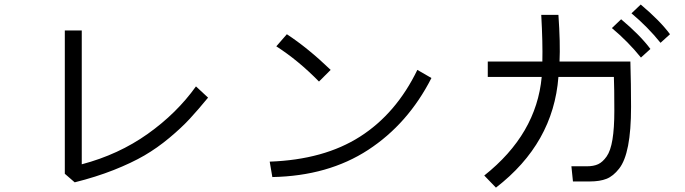

<svg xmlns="http://www.w3.org/2000/svg" viewBox="-20 -815 3040 852"><path d="M267.6 -43.9V-679.7H342.8V-85.9Q505.9 -128.9 635.3 -220.7Q764.6 -312.5 849.6 -431.6L903.3 -381.8Q858.4 -327.1 821.8 -287.6Q785.2 -248 731.4 -203.1Q677.7 -158.2 620.6 -125Q563.5 -91.8 484.4 -60.5Q405.3 -29.3 311.5 -5.9Z M1206.1 -609.4 1252.9 -663.1Q1346.7 -601.6 1447.3 -504.9L1395.5 -453.1Q1303.7 -546.9 1206.1 -609.4ZM1176.8 -97.7Q1418 -106.4 1578.1 -209Q1738.3 -311.5 1832 -504.9L1894.5 -468.8Q1791 -265.6 1613.8 -149.9Q1436.5 -34.2 1188.5 -29.3Z M2128.9 -36.1Q2360.4 -219.7 2383.8 -473.6H2144.5V-542H2386.7Q2388.7 -624 2381.8 -749H2458Q2466.8 -623 2462.9 -542H2777.3Q2780.3 -440.4 2780.3 -340.8Q2780.3 -236.3 2767.1 -168.5Q2753.9 -100.6 2727.5 -66.9Q2701.2 -33.2 2671.4 -21.5Q2641.6 -9.8 2597.7 -9.8H2522.5L2515.6 -77.1H2584Q2614.3 -77.1 2634.3 -86.4Q2654.3 -95.7 2671.9 -120.6Q2689.5 -145.5 2697.8 -195.8Q2706.1 -246.1 2706.1 -323.2Q2706.1 -425.8 2704.1 -473.6H2458Q2435.5 -178.7 2180.7 17.6ZM2782.2 -755.9 2823.2 -794.9Q2908.2 -723.6 2953.1 -663.1L2911.1 -625Q2854.5 -695.3 2782.2 -755.9ZM2695.3 -690.4 2736.3 -729.5Q2821.3 -658.2 2866.2 -597.7L2824.2 -559.6Q2767.6 -629.9 2695.3 -690.4Z"/></svg>

Font: Gothic A1
Style: Regular
Weight: 400
Designer: HanYang I&C Co.,Ltd.
Foundry: HanYang I&C Co.,Ltd.
Version: Version 2.50